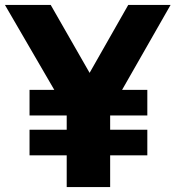

<svg xmlns="http://www.w3.org/2000/svg" viewBox="-48 -760 713 780"><path d="M72 -129V-233H223V-291H72V-395H172.5L-28 -740H158L316 -464L473 -740H645L448 -395H550.5V-291H399.5V-233H550.5V-129H399.5V0H223V-129Z"/></svg>

Font: Encode Sans Semi Condensed ExtraBold
Style: Regular
Weight: 800
Width: 4
Designer: Multiple Designers
Foundry: Impallari Type
Version: Version 3.000; ttfautohint (v1.8.3) -l 8 -r 50 -G 200 -x 14 